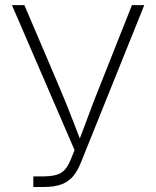

<svg xmlns="http://www.w3.org/2000/svg" viewBox="-20 -748 624 768"><path d="M113.3 0V-42.5H154.3Q200.2 -42.5 223.6 -56.4Q247.1 -70.3 262.2 -107.9L278.3 -147.5L27.8 -727.5H77.6L210.9 -415Q229 -372.6 244.9 -333.3Q260.7 -293.9 275.6 -255.4Q290.5 -216.8 305.7 -177.2H293Q314.5 -233.9 336.2 -292.5Q357.9 -351.1 383.8 -415L507.8 -727.5H557.1L303.7 -98.1Q290.5 -64.5 272.5 -43Q254.4 -21.5 226.3 -10.7Q198.2 0 153.8 0Z"/></svg>

Font: Inter 16pt ExtraLight
Style: Regular
Weight: 250
Version: Version 4.001;git-66647c0bb